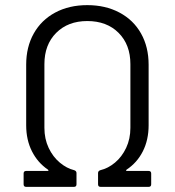

<svg xmlns="http://www.w3.org/2000/svg" viewBox="-20 -728 681 748"><path d="M82 0Q72 0 72 -10V-52Q72 -62 82 -62H165Q168 -62 168.5 -63Q169 -64 169 -64Q169 -65 167 -67Q127 -94 104.5 -138.5Q82 -183 82 -240V-476Q82 -545 111.5 -597.5Q141 -650 195 -679Q249 -708 320 -708Q391 -708 445.5 -679Q500 -650 529.5 -597.5Q559 -545 559 -476V-240Q559 -183 536.5 -138.5Q514 -94 473 -67Q471 -65 471 -64Q471 -64 471.5 -63Q472 -62 475 -62H559Q569 -62 569 -52V-10Q569 0 559 0H372Q362 0 362 -10V-54Q362 -62 371 -65Q401 -72 428 -94.5Q455 -117 471.5 -152Q488 -187 488 -230V-478Q488 -554 442 -600Q396 -646 320 -646Q245 -646 199 -600Q153 -554 153 -478V-230Q153 -187 169.5 -152Q186 -117 213 -94.5Q240 -72 269 -65Q278 -62 278 -54V-10Q278 0 268 0Z"/></svg>

Font: LinhAnh
Style: Regular
Weight: 400
Designer: Jeremy Tribby
Foundry: Tribby Type
Version: Version 1.408